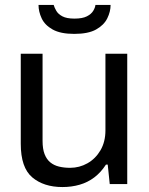

<svg xmlns="http://www.w3.org/2000/svg" viewBox="-20 -743 602 775"><path d="M232 12Q156.5 12 110.1 -27.2Q63.8 -66.4 63.8 -162.7V-526H151.8V-174.6Q151.8 -142 159.9 -121Q168 -100 182.8 -87.8Q197.6 -75.6 218.1 -70.6Q238.6 -65.6 262.9 -65.6Q300.5 -65.6 333 -83.9Q365.5 -102.2 385.6 -136.4Q405.6 -170.7 405.6 -216.8V-526H493.6V0H423L414.8 -78.7H407.8Q387.1 -46.9 360.5 -26.8Q333.9 -6.7 301.5 2.6Q269.1 12 232 12ZM279.5 -606.2Q224.4 -606.2 192.6 -623.9Q160.9 -641.6 148.2 -668.9Q135.5 -696.2 135.5 -723H196.7Q199.6 -712.5 207.2 -699.4Q214.7 -686.2 231.8 -677.1Q248.9 -667.9 280.4 -667.9Q312.9 -667.9 330.7 -677.1Q348.6 -686.2 356.4 -699.4Q364.2 -712.5 365.2 -723H426.4Q426.4 -696.2 413 -668.9Q399.5 -641.6 367.8 -623.9Q336.1 -606.2 279.5 -606.2Z"/></svg>

Font: Archivo SemiBold
Style: Regular
Weight: 600
Designer: Hector Gatti
Foundry: Omnibus-Type
Version: Version 2.001